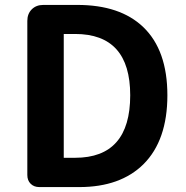

<svg xmlns="http://www.w3.org/2000/svg" viewBox="-20 -760 754 780"><path d="M140 0Q118 0 104.5 -13.5Q91 -27 91 -49V-675Q91 -704 109 -722Q127 -740 156 -740H294Q468 -740 562 -650Q660 -556 660 -373Q660 -190 563 -93Q469 0 302 0H196ZM239 -119H285Q509 -119 509 -373Q509 -622 285 -622H239V-370Z"/></svg>

Font: GenSenRounded TW B
Style: Regular
Weight: 700
Version: Version 1.501;PS 1;hotconv 16.6.51;makeotf.lib2.5.65220